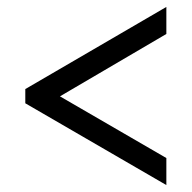

<svg xmlns="http://www.w3.org/2000/svg" viewBox="-20 -635 554 554"><path d="M460 -101V-179L153 -357L460 -537V-615L53 -378V-337Z"/></svg>

Font: Noto Serif Georgian SemiCondensed Bold
Style: Regular
Weight: 700
Width: 4
Designer: Monotype Design Team, Akaki Razmadze
Foundry: Google LLC
Version: Version 2.003